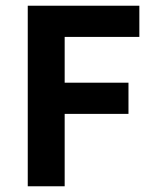

<svg xmlns="http://www.w3.org/2000/svg" viewBox="-20 -651 540 671"><path d="M77 0V-631H467V-522H206V-362H429V-253H206V0Z"/></svg>

Font: Narnoor
Style: Bold
Weight: 700
Designer: S. Sridhar Murthy
Foundry: SIL International
Version: Version 3.000